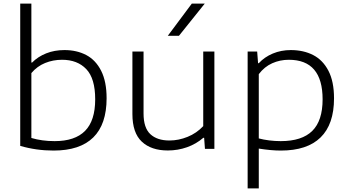

<svg xmlns="http://www.w3.org/2000/svg" viewBox="-20 -828 1938 1068"><path d="M92.5 -16.5V-808H154.5V-480H158.5Q191 -513 237 -531.2Q283 -549.5 338.5 -549.5Q407 -549.5 459.8 -521.8Q512.5 -494 542.8 -434Q573 -374 573 -281.5Q573 -136.5 498.8 -63.5Q424.5 9.5 278 9.5Q181.5 9.5 92.5 -16.5ZM509.5 -275.5Q509.5 -391.5 460 -443.5Q410.5 -495.5 325 -495.5Q275 -495.5 230.8 -477.5Q186.5 -459.5 154.5 -421.5V-60.5Q213 -43 284 -43Q397 -43 453.2 -100Q509.5 -157 509.5 -275.5Z M716.5 -193.5V-541.5H778.5V-196.5Q778.5 -117 816.2 -81.8Q854 -46.5 922.5 -46.5Q973.5 -46.5 1023.5 -66.8Q1073.5 -87 1110.5 -126.5V-541.5H1172.5V0H1120L1115.5 -61.5H1111Q1071 -27 1020.2 -9Q969.5 9 913.5 9Q821 9 768.8 -40Q716.5 -89 716.5 -193.5ZM913.5 -629 1047 -808H1119L975.5 -629Z M1357.5 -541.5H1410.5L1415.5 -476.5H1419.5Q1451.5 -511 1497.5 -530.2Q1543.5 -549.5 1597.5 -549.5Q1668 -549.5 1722 -521.8Q1776 -494 1807 -434.2Q1838 -374.5 1838 -281Q1838 -136.5 1763.2 -63.5Q1688.5 9.5 1542 9.5Q1488.5 9.5 1419.5 -1.5V220H1357.5ZM1774.5 -275.5Q1774.5 -495.5 1586.5 -495.5Q1537.5 -495.5 1494.2 -476.2Q1451 -457 1419.5 -415.5V-58Q1445.5 -51 1477.5 -47Q1509.5 -43 1541.5 -43Q1659.5 -43 1717 -99.8Q1774.5 -156.5 1774.5 -275.5Z"/></svg>

Font: Encode Sans Expanded Light
Style: Regular
Weight: 300
Width: 7
Designer: Multiple Designers
Foundry: Impallari Type
Version: Version 2.000